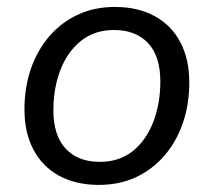

<svg xmlns="http://www.w3.org/2000/svg" viewBox="-20 -515 606 544"><path d="M260.2 8.9Q195.1 8.9 147.6 -17Q100.1 -42.9 74.7 -91.1Q49.3 -139.2 49.3 -205.2Q49.3 -266.9 67.4 -319.7Q85.5 -372.4 119.5 -412Q153.6 -451.6 200.5 -473.4Q247.3 -495.3 305.4 -495.3Q371 -495.3 418.3 -469.3Q465.6 -443.4 490.9 -395.5Q516.3 -347.6 516.3 -281.2Q516.3 -219.4 498.2 -166.7Q480.1 -114 446.1 -74.4Q412 -34.8 365.2 -12.9Q318.3 8.9 260.2 8.9ZM262.7 -56.4Q318.2 -56.4 356.4 -87.1Q394.5 -117.9 414.4 -169.8Q434.3 -221.7 434.3 -284.1Q434.3 -355.8 399.5 -392.9Q364.6 -430 302.9 -430Q247.9 -430 209.5 -399.2Q171.1 -368.4 151.2 -317Q131.3 -265.7 131.3 -202.2Q131.3 -131 166.2 -93.7Q201 -56.4 262.7 -56.4Z"/></svg>

Font: Nunito Variable Extra Light
Style: Italic
Weight: 200
Italic angle: -9°
Designer: Vernon Adams
Foundry: Vernon Adams
Version: Version 3.602